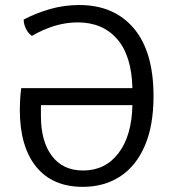

<svg xmlns="http://www.w3.org/2000/svg" viewBox="-20 -714 673 746"><path d="M576.5 -340.5Q576.5 -225 542.2 -146.5Q508 -68 446.2 -28Q384.5 12 301.5 12Q184 12 120.5 -66.2Q57 -144.5 57 -288Q57 -304 58.2 -326.8Q59.5 -349.5 62.5 -371.5H494.5Q491.5 -497.5 435.2 -562.2Q379 -627 281.5 -627Q237 -627 192.2 -613.5Q147.5 -600 104 -574.5Q88.5 -585.5 80.2 -603.5Q72 -621.5 72 -638Q119.5 -663 174.5 -678.8Q229.5 -694.5 288 -694.5Q423 -694.5 499.8 -604Q576.5 -513.5 576.5 -340.5ZM303 -51.5Q389 -51.5 440.5 -119Q492 -186.5 494.5 -305.5H139V-263Q139 -164.5 181.8 -108Q224.5 -51.5 303 -51.5Z"/></svg>

Font: Signika SC Light
Style: Regular
Weight: 300
Designer: Anna Giedryś
Foundry: Anna Giedryś
Version: Version 2.000; ttfautohint (v1.8.3) -l 8 -r 50 -G 200 -x 9 -